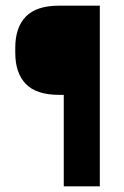

<svg xmlns="http://www.w3.org/2000/svg" viewBox="-20 -659 437 679"><path d="M189.5 -323.5Q108.5 -323.5 71.2 -362.2Q34 -401 34 -472V-490.5Q34 -562 71.5 -600.5Q109 -639 189.5 -639H236.5L237 -323.5ZM333 0H205.5V-639H333Z"/></svg>

Font: Anek Telugu Medium SemiBold
Style: Regular
Weight: 600
Version: Version 1.003